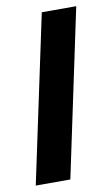

<svg xmlns="http://www.w3.org/2000/svg" viewBox="-82 -671 416 713"><g transform="rotate(-10 126.0 -315.0)"><path d="M-5.9 0 127.9 -629.9H257.8L124.5 0Z"/></g></svg>

Font: Open Sans Condensed
Style: Italic
Weight: 400
Width: 3
Italic angle: -12°
Designer: Monotype Design Team
Foundry: Monotype Imaging Inc.
Version: Version 3.000